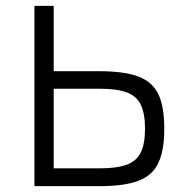

<svg xmlns="http://www.w3.org/2000/svg" viewBox="-20 -638 640 658"><path d="M98 0V-618H164V-16L120 -61H320Q380 -61 414 -73.5Q448 -86 462.5 -115.5Q477 -145 477 -197Q477 -249 462.5 -279Q448 -309 414 -321.5Q380 -334 320 -334H126V-394H320Q405 -394 453.5 -376Q502 -358 522.5 -315.5Q543 -273 543 -197Q543 -122 522.5 -79Q502 -36 453.5 -18Q405 0 320 0Z"/></svg>

Font: Victor Mono Light
Style: Regular
Weight: 300
Monospace: yes
Designer: Rune Bjørnerås
Version: Version 1.561;gftools[0.9.30]